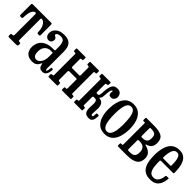

<svg xmlns="http://www.w3.org/2000/svg" viewBox="204 -1501 2482 2482"><g transform="rotate(45 1445.0 -260.0)"><path d="M97.5 -20.5V-37.5Q97.5 -49.5 102.5 -52.2Q107.5 -55 118.5 -55H120.5Q135 -55 138.8 -59.5Q142.5 -64 142.5 -82.5V-447.5Q142.5 -462 139.8 -466Q137 -470 130.5 -470H127.5Q104.5 -470 84.8 -434.2Q65 -398.5 62.5 -315.5Q62 -304 59.2 -299.5Q56.5 -295 43.5 -295H29.5Q17 -295 14.8 -302.2Q12.5 -309.5 12.5 -320.5V-493.5Q12.5 -511 16 -515.5Q19.5 -520 36.5 -520H361.5Q376 -520 379.2 -515.8Q382.5 -511.5 382.5 -496.5V-310.5Q382.5 -299.5 378.8 -297.2Q375 -295 363.5 -295H351.5Q337.5 -295 335 -300.8Q332.5 -306.5 332 -318.5Q330.5 -373 315.8 -406.2Q301 -439.5 281.8 -454.8Q262.5 -470 247.5 -470H244Q238.5 -470 235.5 -466Q232.5 -462 232.5 -448.5V-83.5Q232.5 -64.5 235.5 -59.8Q238.5 -55 249.5 -55H251.5Q266.5 -55 269.5 -50.5Q272.5 -46 272.5 -30.5V-21Q272.5 -6 264.8 -3Q257 0 243.5 0H120.5Q106 0 101.8 -3.2Q97.5 -6.5 97.5 -20.5Z M409.5 -123Q409.5 -170 431.2 -210Q453 -250 499 -274.5Q545 -299 618.5 -299H642.5Q651 -299 653.2 -301Q655.5 -303 655.5 -312V-367Q655.5 -417.5 641 -450.8Q626.5 -484 577.5 -484Q552 -484 531.2 -474.5Q510.5 -465 510.5 -450Q510.5 -441 521.2 -435.8Q532 -430.5 542.8 -421.5Q553.5 -412.5 553.5 -393Q553.5 -367.5 538.8 -351.2Q524 -335 498.5 -335Q475.5 -335 457.5 -355Q439.5 -375 439.5 -408Q439.5 -458.5 480.8 -494.2Q522 -530 597.5 -530Q660 -530 691.8 -507.5Q723.5 -485 734.5 -448.8Q745.5 -412.5 745.5 -372V-71Q745.5 -56 747.5 -46.5Q749.5 -37 756.5 -37Q766 -37 771 -60.2Q776 -83.5 777 -104Q777.5 -109.5 780 -111.5Q782.5 -113.5 790.5 -112.5L802.5 -111.5Q809 -111 809 -99.5Q809 -77.5 802.5 -51.8Q796 -26 779.5 -8Q763 10 732.5 10H732Q702 10 687 -1.8Q672 -13.5 666.8 -29.2Q661.5 -45 659.5 -57Q658 -66 654.5 -67Q651 -68 647 -56.5Q643 -45.5 632.5 -29.8Q622 -14 601 -2Q580 10 544.5 10Q478 10 443.8 -25Q409.5 -60 409.5 -123ZM506.5 -138Q506.5 -88 522.5 -67Q538.5 -46 564.5 -46Q600.5 -46 628 -84.5Q655.5 -123 655.5 -191V-251Q655.5 -261 645.5 -261H618.5Q569 -261 537.8 -228.5Q506.5 -196 506.5 -138Z M1205.5 -77.5Q1205.5 -64.5 1208 -59.8Q1210.5 -55 1223.5 -55H1232.5Q1241 -55 1243.2 -51.8Q1245.5 -48.5 1245.5 -40V-11Q1245.5 -3 1242 -1.5Q1238.5 0 1230 0H1086.5Q1078.5 0 1077 -3.8Q1075.5 -7.5 1075.5 -15.5V-40.5Q1075.5 -49 1077.8 -52Q1080 -55 1088 -55H1095.5Q1107.5 -55 1111.5 -58.2Q1115.5 -61.5 1115.5 -74.5V-225.5Q1115.5 -234.5 1112.8 -237.8Q1110 -241 1100 -241H985Q970 -241 965.2 -237.5Q960.5 -234 960.5 -218V-75.5Q960.5 -55 981.5 -55H983Q993 -55 996.8 -52Q1000.5 -49 1000.5 -38V-15Q1000.5 -6 997.8 -3Q995 0 986.5 0H844.5Q835.5 0 833 -3.2Q830.5 -6.5 830.5 -16V-39Q830.5 -49.5 834.8 -52.2Q839 -55 848.5 -55H853.5Q863.5 -55 867 -57.2Q870.5 -59.5 870.5 -69V-442.5Q870.5 -455.5 868 -460.2Q865.5 -465 852.5 -465H843.5Q835.5 -465 833 -468.2Q830.5 -471.5 830.5 -480V-509Q830.5 -517.5 834.2 -518.8Q838 -520 846 -520H989.5Q997.5 -520 999 -516.5Q1000.5 -513 1000.5 -504.5V-479.5Q1000.5 -471.5 998.2 -468.2Q996 -465 988 -465H980.5Q968.5 -465 964.5 -461.8Q960.5 -458.5 960.5 -445.5V-317.5Q960.5 -305 963.8 -300.5Q967 -296 980.5 -296H1100.5Q1112 -296 1113.8 -298Q1115.5 -300 1115.5 -311V-444.5Q1115.5 -465 1094.5 -465H1093Q1083 -465 1079.2 -468Q1075.5 -471 1075.5 -482V-505Q1075.5 -514 1078.2 -517Q1081 -520 1089.5 -520H1231.5Q1240.5 -520 1243 -516.8Q1245.5 -513.5 1245.5 -504V-481Q1245.5 -470.5 1241.5 -467.8Q1237.5 -465 1227.5 -465H1222.5Q1213 -465 1209.2 -462.8Q1205.5 -460.5 1205.5 -451Z M1651 -95Q1649.5 -65 1644.5 -41.2Q1639.5 -17.5 1624.5 -3.8Q1609.5 10 1578.5 10Q1538 10 1519.2 -7.2Q1500.5 -24.5 1496 -52Q1491.5 -79.5 1493 -110Q1494.5 -140.5 1495 -168Q1495.5 -195.5 1487.2 -212.8Q1479 -230 1453.5 -230H1441.5Q1425 -230 1421.8 -225.2Q1418.5 -220.5 1418.5 -204V-72Q1418.5 -60.5 1422 -57.8Q1425.5 -55 1433.5 -55H1435.5Q1446 -55 1449.8 -52Q1453.5 -49 1453.5 -37.5V-16Q1453.5 -6.5 1450.5 -3.2Q1447.5 0 1438 0H1314Q1304.5 0 1301.5 -3.2Q1298.5 -6.5 1298.5 -16V-37.5Q1298.5 -49 1302.2 -52Q1306 -55 1316.5 -55H1318.5Q1327 -55 1330.2 -57.8Q1333.5 -60.5 1333.5 -72V-451Q1333.5 -458.5 1329.8 -461.5Q1326 -464.5 1322 -465H1314.5Q1305 -465 1299.2 -469Q1293.5 -473 1293.5 -486V-503Q1293.5 -514.5 1297 -517.2Q1300.5 -520 1311.5 -520H1440.5Q1452 -520 1455.2 -517.2Q1458.5 -514.5 1458.5 -503V-486Q1458.5 -472 1452.2 -468.5Q1446 -465 1435.5 -465H1432Q1425.5 -465 1422 -460.8Q1418.5 -456.5 1418.5 -441.5V-314Q1418.5 -298.5 1421.5 -294.2Q1424.5 -290 1437 -290H1443.5Q1462 -290 1467.5 -309.2Q1473 -328.5 1473.8 -355.5Q1474.5 -382.5 1477.5 -406Q1483 -444.5 1492.5 -471Q1502 -497.5 1522 -511.2Q1542 -525 1579.5 -525Q1618 -525 1636.5 -500.8Q1655 -476.5 1655 -448.5Q1655 -424 1639.2 -403.2Q1623.5 -382.5 1593.5 -382.5Q1567.5 -382.5 1559 -394.8Q1550.5 -407 1550.5 -428Q1550.5 -439.5 1552.2 -441Q1554 -442.5 1554 -450Q1554 -459.5 1546 -459.5Q1541 -459.5 1532.5 -445.5Q1524 -431.5 1520 -381Q1518 -350.5 1515.5 -322Q1513 -293.5 1495 -279Q1487.5 -273.5 1493.2 -271.8Q1499 -270 1510.5 -268.8Q1522 -267.5 1532 -262Q1558.5 -248 1568.2 -221.8Q1578 -195.5 1578 -165Q1578 -134.5 1575.2 -106.5Q1572.5 -78.5 1574.2 -60.5Q1576 -42.5 1589.5 -42.5Q1603.5 -42.5 1605.8 -57.5Q1608 -72.5 1608 -98.5Q1608 -109.5 1623.5 -109.5L1638.5 -109Q1652 -109 1651 -95Z M1678 -250Q1678 -330 1697 -393.2Q1716 -456.5 1757.5 -493.2Q1799 -530 1867 -530Q1935 -530 1976.5 -494.2Q2018 -458.5 2037 -399.2Q2056 -340 2056 -270Q2056 -190 2037 -126.8Q2018 -63.5 1976.5 -26.8Q1935 10 1867 10Q1799 10 1757.5 -25.8Q1716 -61.5 1697 -120.8Q1678 -180 1678 -250ZM1778 -270Q1778 -208 1784.8 -154.5Q1791.5 -101 1810.8 -68Q1830 -35 1867 -35Q1904 -35 1923.2 -67Q1942.5 -99 1949.2 -148.5Q1956 -198 1956 -250Q1956 -312 1949.2 -365.5Q1942.5 -419 1923.2 -452Q1904 -485 1867 -485Q1830 -485 1810.8 -453Q1791.5 -421 1784.8 -371.5Q1778 -322 1778 -270Z M2126 -465H2108.5Q2101 -465 2099.5 -467.2Q2098 -469.5 2098 -477V-507Q2098 -520 2110 -520H2250.5Q2341.5 -520 2388.5 -492.5Q2435.5 -465 2435.5 -390Q2435.5 -340 2412.2 -312.5Q2389 -285 2352 -276.5Q2341 -274 2341.5 -269.8Q2342 -265.5 2351 -263Q2404.5 -249 2435 -219Q2465.5 -189 2465.5 -140Q2465.5 -65 2417.2 -32.5Q2369 0 2270.5 0H2113.5Q2105 0 2101.5 -2Q2098 -4 2098 -12V-40Q2098 -50 2101.8 -52.5Q2105.5 -55 2114.5 -55H2126.5Q2135 -55 2136.5 -58Q2138 -61 2138 -69V-453Q2138 -465 2126 -465ZM2228 -449V-322Q2228 -308.5 2231 -304.2Q2234 -300 2247 -300H2250.5Q2292.5 -300 2316.5 -316.8Q2340.5 -333.5 2340.5 -385Q2340.5 -437 2316.5 -451Q2292.5 -465 2250.5 -465H2242Q2233 -465 2230.5 -461.8Q2228 -458.5 2228 -449ZM2228 -224V-77.5Q2228 -63 2231.8 -59Q2235.5 -55 2251 -55H2260.5Q2283.5 -55 2306.5 -59Q2329.5 -63 2345 -81.8Q2360.5 -100.5 2360.5 -145Q2360.5 -187 2345 -208.5Q2329.5 -230 2306.5 -237.5Q2283.5 -245 2260.5 -245H2247Q2232 -245 2230 -242Q2228 -239 2228 -224Z M2518 -250Q2518 -330 2535.5 -393.2Q2553 -456.5 2594 -493.2Q2635 -530 2705.5 -530Q2757.5 -530 2789 -507.2Q2820.5 -484.5 2837 -447.2Q2853.5 -410 2859.2 -365Q2865 -320 2865 -275.5Q2865 -265.5 2861.2 -263.2Q2857.5 -261 2847 -261H2635.5Q2619 -261 2619 -246.5Q2619 -191.5 2625 -144Q2631 -96.5 2651.2 -67.8Q2671.5 -39 2713 -39Q2747.5 -39 2768 -57.2Q2788.5 -75.5 2798.5 -103.8Q2808.5 -132 2811 -161Q2812 -173 2824.5 -173H2853.5Q2861 -173 2862.5 -170.5Q2864 -168 2863.5 -162.5Q2860 -119 2845 -79.5Q2830 -40 2796 -15Q2762 10 2701 10Q2644.5 10 2608.5 -10.8Q2572.5 -31.5 2552.8 -67.5Q2533 -103.5 2525.5 -150.5Q2518 -197.5 2518 -250ZM2635 -304H2756Q2766 -304 2768.2 -305.5Q2770.5 -307 2770.5 -312Q2770.5 -337 2769 -366.8Q2767.5 -396.5 2761.5 -423.8Q2755.5 -451 2741.8 -468.5Q2728 -486 2703 -486Q2669.5 -486 2651.8 -460Q2634 -434 2627.5 -395Q2621 -356 2621 -316.5Q2621 -309 2623.5 -306.5Q2626 -304 2635 -304Z"/></g></svg>

Font: Besley* Condensed
Style: Regular
Weight: 400
Width: 3
Designer: Owen Earl
Foundry: indestructible type*
Version: Version 3.000; ttfautohint (v1.8.3)